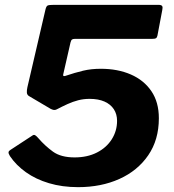

<svg xmlns="http://www.w3.org/2000/svg" viewBox="-20 -762 716 792"><path d="M633.5 -742Q645.9 -742 649 -736.8Q652 -731.6 649.3 -720.2L629.5 -615.5Q627.8 -607.5 623.7 -604.6Q619.5 -601.7 608.1 -601.7H289.2Q280.9 -601.7 277.1 -599Q273.3 -596.2 270.9 -587L240.8 -455.2Q239.8 -450.6 241.5 -449Q243.1 -447.3 248.5 -448.6Q289.9 -462.5 323.1 -470.4Q356.3 -478.3 395.9 -478.3Q465.5 -478.3 519.6 -454.8Q573.7 -431.3 604.5 -385.9Q635.3 -340.6 635.3 -274.2Q635.3 -185.3 591.4 -121.4Q547.6 -57.6 472.4 -23.8Q397.3 10 302.2 10Q236.4 10 182.1 -6.3Q127.7 -22.5 87 -51.5Q46.3 -80.5 21 -118.1Q14.2 -129.2 15.3 -134.5Q16.3 -139.9 23.6 -144L113.9 -203.1Q119.7 -207.5 125.6 -203.8Q131.4 -200.1 138.7 -191.4Q165.6 -160.4 198.4 -136.5Q231.3 -112.7 287.6 -112.7Q340.3 -112.7 379.8 -132.8Q419.2 -152.9 441.1 -187.5Q462.9 -222.1 462.9 -263.5Q462.9 -291.2 449.5 -311.6Q436.1 -332 410.9 -343.1Q385.8 -354.2 349.3 -354.2Q324.8 -354.2 302.5 -348.4Q280.2 -342.6 258.5 -332.7Q236.9 -322.8 213.7 -310.7Q207.3 -307.5 201.6 -308.5Q195.9 -309.4 188.7 -313.1L98.9 -366.1Q91.3 -371.1 90.8 -380.6Q90.3 -390.1 93 -402.1L167.6 -722.9Q170.8 -736.4 176.5 -739.2Q182.2 -742 202.7 -742Z"/></svg>

Font: Libre Franklin Thin
Style: Italic
Weight: 100
Italic angle: -8°
Designer: Pablo Impallari, Rodrigo Fuenzalida, Nhung Nguyen
Foundry: Impallari Type
Version: Version 3.000